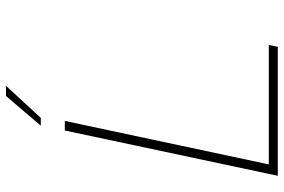

<svg xmlns="http://www.w3.org/2000/svg" viewBox="-173 -773 946 640"><g transform="rotate(-90 300.0 -453.0)"><path d="M34 0 185 -710H217L72 -30H470L464 0ZM201 -790 300 -906H334L227 -790Z"/></g></svg>

Font: Geist Mono Thin
Style: Italic
Weight: 100
Italic angle: -12°
Monospace: yes
Designer: Basement.studio, Andrés Briganti, Mateo Zaragoza
Foundry: Basement.studio, Vercel, Andrés Briganti, Guido Ferreyra, Mateo Zaragoza
Version: Version 1.500; ttfautohint (v1.8.4.7-5d5b)